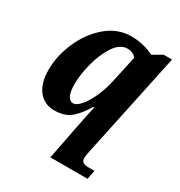

<svg xmlns="http://www.w3.org/2000/svg" viewBox="-183 -672 971 1037"><g transform="rotate(30 302.0 -153.0)"><path d="M322 40Q341 -58 354 -112H348Q309 -48 272 -19Q235 10 173 10Q111 10 74.5 -36Q38 -82 38 -167Q38 -251 76 -339.5Q114 -428 182.5 -486.5Q251 -545 337 -545Q376 -545 412.5 -536Q449 -527 477 -512L536 -546H588L451 101Q443 137 443 151Q443 168 453.5 176Q464 184 487 184H526L515 240H283ZM371 -290 406 -451Q400 -462 385.5 -469.5Q371 -477 352 -477Q305 -477 270 -424Q235 -371 216.5 -298Q198 -225 198 -170Q198 -120 210 -97Q222 -74 242 -74Q265 -74 291.5 -106.5Q318 -139 339.5 -189.5Q361 -240 371 -290Z"/></g></svg>

Font: Noto Serif NarrowExtraBold
Style: Italic
Weight: 800
Width: 4
Italic angle: -12°
Designer: Monotype Design Team
Foundry: Monotype Imaging Inc.
Version: Version 1.001